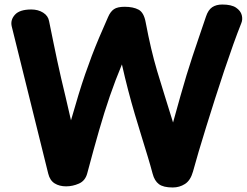

<svg xmlns="http://www.w3.org/2000/svg" viewBox="-20 -810 1091 849"><path d="M31.9 -693.1Q25.1 -721.6 46 -744.8Q66.9 -768.1 118.3 -768.1Q148.7 -768.1 170.9 -754Q193.1 -739.9 197.1 -716.1Q207.8 -663.4 216.5 -621.1Q225.2 -578.8 233.2 -541.2Q241.1 -503.7 250.2 -464.8Q259.3 -426 270.1 -381Q280.9 -336 293.9 -278Q311.9 -341 327.1 -390.8Q342.3 -440.6 356.7 -482.2Q371.1 -523.8 385.9 -562.9Q400.8 -602.1 418.3 -643.5Q435.8 -684.9 457.9 -734.7Q468.3 -758.9 483.9 -769.4Q499.4 -780 531.1 -780Q569.2 -780 592.8 -767.3Q616.3 -754.6 624.1 -711.6Q636.1 -648.3 648.2 -596.8Q660.3 -545.3 674.8 -496.2Q689.2 -447.1 706.7 -392.2Q724.2 -337.3 745.2 -268.3Q763.2 -333.3 777.6 -384.4Q792 -435.4 804.9 -477.9Q817.9 -520.4 831.1 -560.4Q844.2 -600.3 858.9 -642.9Q873.6 -685.6 890.9 -737Q900.6 -766.2 918.3 -778.1Q936 -790 962.9 -790Q1003.2 -790 1023.7 -776.2Q1044.1 -762.3 1049 -743.2Q1053.9 -724.1 1047.1 -707.8Q1030.9 -667.3 1011.4 -613.1Q992 -558.9 971.4 -497.4Q950.9 -435.9 930.7 -372.8Q910.6 -309.7 892 -249.8Q873.4 -189.9 858.2 -138.6Q843 -87.2 833.2 -50.8Q822.2 -12 797.9 3.5Q773.7 19 743.9 19Q702.2 19 682.7 4.3Q663.2 -10.4 655.1 -41.2Q645.7 -76.8 633.1 -118.2Q620.4 -159.7 606 -206.6Q591.6 -253.4 576.2 -305Q560.9 -356.6 546.5 -411.9Q532.1 -467.2 519.1 -525.2Q490.1 -455.7 465.9 -385.5Q441.7 -315.3 418.1 -233.3Q394.4 -151.2 365.8 -43.7Q357.1 -10.6 329.2 1.7Q301.3 14 272.3 14Q242.6 14 221.6 0.9Q200.7 -12.1 193.3 -42.1Z"/></svg>

Font: Playpen Sans Hebrew
Style: Regular
Weight: 400
Designer: Tom Grace, Laura Meseguer, Veronika Burian, José Scaglione
Foundry: TypeTogether
Version: Version 2.000